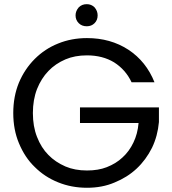

<svg xmlns="http://www.w3.org/2000/svg" viewBox="-20 -886 818 912"><path d="M393.1 -705.1Q504.9 -705.1 589.8 -649.9Q674.3 -594.2 713.9 -495.1H605Q577.1 -554.7 522 -589.8Q467.3 -623 393.1 -623Q335.4 -623 291 -604Q243.2 -583.5 210 -548.8Q175.8 -513.2 155.8 -462.9Q136.2 -412.1 136.2 -349.1Q136.2 -285.2 155.8 -235.8Q175.8 -184.1 210 -149.9Q242.7 -116.2 291 -95.2Q335.4 -76.2 393.1 -76.2Q446.8 -76.2 486.8 -91.8Q531.7 -109.4 562 -138.2Q593.8 -167 613.8 -209Q633.8 -250 638.2 -301.8H359.9V-376H734.9V-306.2Q729 -240.2 702.1 -184.1Q673.3 -126.5 628.9 -85Q584.5 -43.5 523.9 -19Q465.8 5.9 393.1 5.9Q319.3 5.9 255.9 -20Q192.4 -45.4 145 -92.8Q98.1 -137.7 69.8 -206.1Q43 -270 43 -349.1Q43 -427.7 69.8 -493.2Q97.2 -558.1 145 -606Q193.4 -654.3 255.9 -679.2Q319.3 -705.1 393.1 -705.1ZM338.9 -813Q338.9 -833.5 354 -851.1Q369.1 -866.2 392.1 -866.2Q414.1 -866.2 429.2 -851.1Q443.8 -834 443.8 -813Q443.8 -790.5 429.2 -775.9Q414.6 -761.2 392.1 -761.2Q368.7 -761.2 354 -775.9Q338.9 -791 338.9 -813Z"/></svg>

Font: PoppinsZ
Style: Regular
Weight: 400
Designer: Ninad Kale (Devanagari), Jonny Pinhorn (Latin)
Foundry: Indian Type Foundry
Version: Version 3.002;FEAKit 1.0